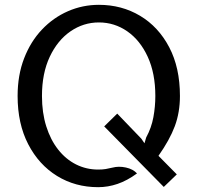

<svg xmlns="http://www.w3.org/2000/svg" viewBox="-20 -762 828 796"><path d="M387 14Q292 14 216.5 -32.5Q141 -79 97 -164Q53 -249 53 -364Q53 -450.5 80 -520.2Q107 -590 154 -639.5Q201 -689 261.8 -715.5Q322.5 -742 390 -742Q484.5 -742 560.8 -696.5Q637 -651 681.5 -566.2Q726 -481.5 726 -364Q726 -296 704.8 -239Q683.5 -182 637 -116L713 -39L659 13L412 -238L466 -291L566 -187L579 -168L586 -192Q608 -232.5 616 -276.5Q624 -320.5 624 -364Q624 -458 592.5 -526.5Q561 -595 507.8 -632Q454.5 -669 390 -669Q326 -669 272.2 -632Q218.5 -595 186.2 -526.5Q154 -458 154 -364Q154 -294.5 171.8 -238.2Q189.5 -182 221.2 -141.8Q253 -101.5 295.5 -80.2Q338 -59 387 -59Q405 -59 418 -61.2Q431 -63.5 446 -67Q472.5 -74 502 -67.5Q531.5 -61 548 -43Q507 -13 467.2 0.5Q427.5 14 387 14Z"/></svg>

Font: Expletus Sans
Style: Regular
Weight: 400
Designer: Jasper de Waard
Foundry: Designtown
Version: Version 7.500